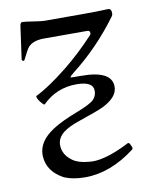

<svg xmlns="http://www.w3.org/2000/svg" viewBox="-76 -481 587 762"><g transform="rotate(-10 217.0 -100.0)"><path d="M423.8 -397.9Q423.8 -389.6 420.9 -386.2Q338.4 -273.4 231.9 -190.9Q216.8 -179.2 216.8 -174.8Q216.8 -173.8 259.8 -173.8Q382.8 -173.8 382.8 -108.4Q382.8 -65.4 319.8 -35.2Q297.9 -24.9 224.6 0Q178.7 15.1 156.2 32.7Q155.3 33.2 154.3 34.2Q129.4 54.7 129.4 82.5Q129.4 121.6 166.5 147.9Q188 163.6 230 167.5Q238.8 168.5 246.6 168.5Q301.8 168.5 388.7 125L395 121.6H395.5H398.9Q403.3 123.5 406.7 132.8Q410.6 141.1 410.6 144Q410.6 147.5 406.7 150.4Q307.6 225.6 206.1 225.6Q158.7 225.6 125 211.9L118.2 208.5Q59.1 175.3 54.7 117.7Q54.2 113.8 54.2 109.4Q54.2 55.2 115.2 14.6Q151.9 -9.8 218.8 -35.2Q273.4 -56.2 288.6 -71.3Q302.2 -85.4 302.2 -106.4Q302.2 -144 234.9 -144Q154.3 -144 98.1 -87.9L95.2 -86.9L90.3 -90.8Q87.4 -93.8 82 -100.1Q69.8 -115.7 69.8 -124Q69.8 -125 70.8 -126Q122.6 -150.9 199.2 -211.9Q259.8 -260.3 320.8 -325.2Q325.2 -329.6 325.2 -334Q325.2 -345.2 314.9 -345.2H140.1Q95.2 -345.2 75.7 -322.8Q67.9 -313.5 50.8 -278.3L48.8 -274.9Q47.4 -271.5 43 -272Q39.1 -273.9 38.1 -277.8L56.2 -408.2Q58.1 -422.9 64 -424.3Q64.9 -424.8 66.9 -424.8Q74.7 -424.8 126.5 -417Q145.5 -414.1 155.8 -414.1H313Q371.6 -414.1 407.2 -416L415 -415.5Q419.9 -414.1 421.9 -408.7Q423.8 -404.3 423.8 -397.9Z"/></g></svg>

Font: Junicode
Style: Regular
Weight: 400
Designer: Peter S. Baker
Foundry: Briery Creek Software
Version: Version 0.7.2